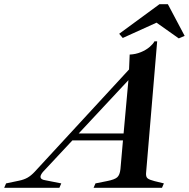

<svg xmlns="http://www.w3.org/2000/svg" viewBox="-104 -895 900 915"><path d="M677 -21 668 0H342L351 -21L406 -32Q442 -39 454.5 -50Q467 -61 470 -89L482 -226H241L100 -75Q89 -61 89 -53Q89 -39 112 -36L188 -21L179 0H-84L-75 -21L-13 -34Q11 -39 27.5 -48.5Q44 -58 61 -76L511 -564L514 -635Q542 -636 567.5 -646.5Q593 -657 610 -672Q627 -687 632 -698H645L592 -69Q591 -52 599.5 -45Q608 -38 632 -32ZM485 -259 508 -513 271 -259ZM464 -734 656 -875H696L776 -724L748 -712L642 -787L481 -714Z"/></svg>

Font: Ibarra Real Nova SemiBold
Style: Italic
Weight: 600
Italic angle: -22°
Designer: Jose Maria Ribagorda & Octavio Pardo
Foundry: Octavio Pardo
Version: Version 1.014